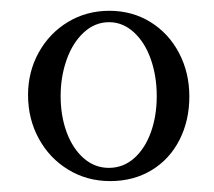

<svg xmlns="http://www.w3.org/2000/svg" viewBox="-20 -580 395 354"><path d="M31.7 -404.8Q31.7 -447.8 51.5 -483.4Q71.3 -519 105.5 -539.6Q139.6 -560.1 181.6 -560.1Q224.1 -560.1 257.8 -539.1Q291.5 -518.1 310.3 -481.9Q329.1 -445.8 329.1 -402.3Q329.1 -357.4 310.8 -321.8Q292.5 -286.1 259.3 -266.1Q226.1 -246.1 183.1 -246.1Q140.6 -246.1 106 -267.1Q71.3 -288.1 51.5 -324.5Q31.7 -360.8 31.7 -404.8ZM180.7 -270.5Q207 -270.5 227.1 -288.1Q247.1 -305.7 258.1 -335.9Q269 -366.2 269 -402.8Q269 -439.5 258.1 -470.7Q247.1 -502 226.8 -520.5Q206.5 -539.1 181.2 -539.1Q154.8 -539.1 134.3 -520Q113.8 -501 102.8 -469.7Q91.8 -438.5 91.8 -402.8Q91.8 -366.2 103 -335.9Q114.3 -305.7 134.5 -288.1Q154.8 -270.5 180.7 -270.5Z"/></svg>

Font: JuniusX Light
Style: Regular
Weight: 300
Designer: Peter S. Baker
Foundry: Briery Creek Software
Version: Version 1.008